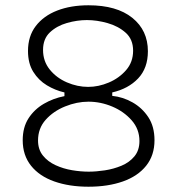

<svg xmlns="http://www.w3.org/2000/svg" viewBox="-20 -693 671 727"><path d="M315 14Q242 14 185.5 -6Q129 -26 97.5 -65.5Q66 -105 66 -162Q66 -211 88 -245Q110 -279 146 -300Q182 -321 224 -329V-343Q189 -351 157.5 -370Q126 -389 106 -421Q86 -453 86 -500Q86 -556 115.5 -594.5Q145 -633 196.5 -653Q248 -673 315 -673Q422 -673 481 -625.5Q540 -578 540 -499Q540 -435 503 -396Q466 -357 405 -343V-330Q445 -326 481.5 -305.5Q518 -285 541.5 -249.5Q565 -214 565 -162Q565 -105 533.5 -65.5Q502 -26 445.5 -6Q389 14 315 14ZM314 -364Q353 -364 392 -380.5Q431 -397 457.5 -427.5Q484 -458 484 -501Q484 -544 456 -569Q428 -594 387.5 -605.5Q347 -617 309 -617Q272 -617 233.5 -606Q195 -595 169 -570.5Q143 -546 143 -504Q143 -461 168.5 -429.5Q194 -398 233.5 -381Q273 -364 314 -364ZM316 -43Q344 -43 377 -48Q410 -53 440 -65.5Q470 -78 489 -101Q508 -124 508 -159Q508 -204 478.5 -237.5Q449 -271 405 -289.5Q361 -308 315 -308Q271 -308 226.5 -290Q182 -272 153 -239.5Q124 -207 124 -161Q124 -127 142.5 -104Q161 -81 190.5 -67.5Q220 -54 253 -48.5Q286 -43 316 -43Z"/></svg>

Font: Bricolage Grotesque 12pt ExtraLight
Style: Regular
Weight: 200
Designer: Mathieu Triay
Foundry: Atelier Triay
Version: Version 1.001; ttfautohint (v1.8.4.7-5d5b);gftools[0.9.33.de